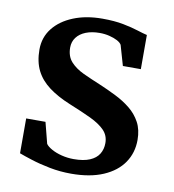

<svg xmlns="http://www.w3.org/2000/svg" viewBox="-69 -628 635 700"><g transform="rotate(10 248.0 -278.0)"><path d="M240 11Q199 11 160.5 3.5Q122 -4 91.5 -13.8Q61 -23.5 44 -30V-159H115.5L135.5 -81Q141.5 -72 157.5 -63Q173.5 -54 195.2 -48.5Q217 -43 240 -43Q276.5 -43 299.5 -52.8Q322.5 -62.5 333.2 -80Q344 -97.5 344 -120.5Q344 -148.5 325.5 -167.5Q307 -186.5 272.8 -202.8Q238.5 -219 191.5 -238Q145 -257 112.8 -281Q80.5 -305 64.2 -337.5Q48 -370 48 -415Q48 -460 74.5 -493.8Q101 -527.5 147.8 -546.5Q194.5 -565.5 255 -565.5Q300 -565.5 333 -559Q366 -552.5 388.5 -545.2Q411 -538 424.5 -535V-408.5H358L336.5 -483Q332 -491 319.8 -497.5Q307.5 -504 290.5 -508.2Q273.5 -512.5 254 -512.5Q225 -512.5 203 -503.8Q181 -495 169 -479Q157 -463 157 -441.5Q157 -409 175.2 -389Q193.5 -369 223 -355.2Q252.5 -341.5 285.5 -328Q317.5 -314.5 348.2 -299.2Q379 -284 403.5 -264.2Q428 -244.5 442.8 -217.2Q457.5 -190 457.5 -152Q457.5 -104.5 432.5 -67.8Q407.5 -31 358.8 -10Q310 11 240 11Z"/></g></svg>

Font: Merriweather 24pt SemiBold
Style: Regular
Weight: 600
Designer: Eben Sorkin
Foundry: Eben Sorkin
Version: Version 2.100